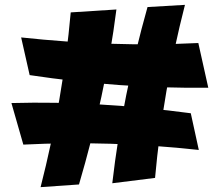

<svg xmlns="http://www.w3.org/2000/svg" viewBox="-20 -779 904 790"><path d="M147 -9Q193 -189 224 -368.5Q255 -548 271 -728L459 -740Q436 -560 397 -380Q358 -200 305 -20ZM798 -162Q616 -182 435 -187.5Q254 -193 76 -184L27 -355Q209 -360 393.5 -349Q578 -338 765 -313ZM837 -418Q656 -416 472 -429Q288 -442 102 -470L67 -625Q252 -605 433.5 -599Q615 -593 796 -602ZM442 -25Q463 -207 499.5 -388Q536 -569 587 -750L741 -759Q650 -404 618 -47Z"/></svg>

Font: Marhey Light
Style: Regular
Weight: 300
Designer: Nur Syamsi & Bustanul Arifin
Foundry: Namelatype
Version: Version 1.000